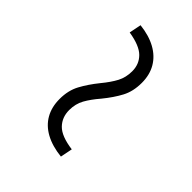

<svg xmlns="http://www.w3.org/2000/svg" viewBox="5 -606 525 525"><g transform="rotate(-45 267.0 -344.0)"><path d="M300 -360Q323 -341 342 -331Q361 -321 385 -321Q412 -321 430 -339Q448 -357 455 -401L490 -394Q486 -358 472 -332.5Q458 -307 435 -293.5Q412 -280 381 -280Q348 -280 323.5 -293Q299 -306 272 -328Q250 -347 231 -357.5Q212 -368 188 -368Q160 -368 141.5 -350Q123 -332 117 -287L82 -294Q86 -331 100 -356.5Q114 -382 137 -395Q160 -408 191 -408Q224 -408 249 -394.5Q274 -381 300 -360Z"/></g></svg>

Font: Source Serif 4 Light
Style: Italic
Weight: 300
Italic angle: -12°
Designer: Frank Grießhammer
Foundry: Adobe Systems Incorporated
Version: Version 4.004;hotconv 1.0.116;makeotfexe 2.5.65601